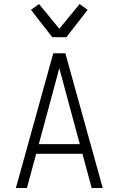

<svg xmlns="http://www.w3.org/2000/svg" viewBox="-20 -935 590 955"><path d="M59 0 245 -670H305L491 0H436L390 -170H160L114 0ZM377 -218 315 -447Q305 -484 295 -521.5Q285 -559 275 -596Q265 -559 255 -521.5Q245 -484 235 -447L173 -218ZM240 -750 134 -886 174 -915 275 -792 376 -915 416 -886 310 -750Z"/></svg>

Font: Lode Dark
Style: Regular
Weight: 400
Monospace: yes
Designer: Belleve Invis
Foundry: Belleve Invis
Version: Version 29.2.0; ttfautohint (v1.8.3)